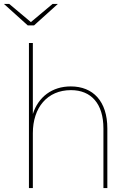

<svg xmlns="http://www.w3.org/2000/svg" viewBox="-33 -962 678 982"><path d="M115 0H135V-281C135 -412 209 -501 330 -501C433 -501 496 -432 496 -305V0H516V-305C516 -444 443 -520 329 -520C233 -520 163 -466 135 -379V-742H115ZM109 -832H141L263 -942H236L125 -849L14 -942H-13Z"/></svg>

Font: Chess Sans Thin
Style: Regular
Weight: 100
Designer: Wolf Bōese
Foundry: Wolf Bōese
Version: Version 7.223;Glyphs 3.3 (3306)